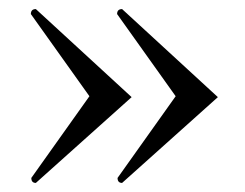

<svg xmlns="http://www.w3.org/2000/svg" viewBox="-20 -435 540 423"><path d="M249 -32Q239 -32 239 -43L367 -223L238 -404Q238 -415 249 -415L460 -221ZM59 -32Q49 -32 49 -43L177 -223L48 -404Q48 -415 59 -415L270 -221Z"/></svg>

Font: Belleza
Style: Regular
Weight: 400
Designer: Eduardo Rodriguez Tunni
Foundry: Eduardo Rodriguez Tunni
Version: Version 1.003; ttfautohint (v1.8.4.7-5d5b)